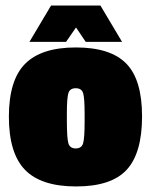

<svg xmlns="http://www.w3.org/2000/svg" viewBox="-20 -662 544 692"><path d="M12 -241.5Q12 -373 70.5 -432Q129 -491 253.5 -491Q378 -491 435 -433Q492 -375 492 -242.5Q492 -110 436.5 -50Q381 10 254.5 10Q128 10 70 -50Q12 -110 12 -241.5ZM221 -252V-228Q221 -164 226.5 -145.5Q232 -127 253 -127Q274 -127 279.5 -145.5Q285 -164 285 -223V-251Q285 -309 279.5 -326.5Q274 -344 253 -344Q232 -344 226.5 -326.5Q221 -309 221 -252ZM342 -642 420 -511H289L254 -563L218 -511H86L164 -642Z"/></svg>

Font: Passion One
Style: Bold
Weight: 700
Designer: Alejandro Lo Celso
Foundry: Fontstage
Version: Version 1.002